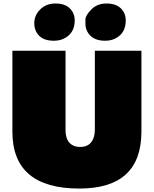

<svg xmlns="http://www.w3.org/2000/svg" viewBox="-20 -1074 892 1113"><path d="M301.8 -1053.7Q355.5 -1053.7 384.3 -1025.9Q413.1 -998 413.1 -955.6Q413.1 -877.9 345.7 -848.1Q322.3 -837.9 292 -837.9Q235.8 -837.9 207.3 -866.5Q178.7 -895 178.7 -939.9Q178.7 -984.9 213.1 -1019.3Q247.6 -1053.7 301.8 -1053.7ZM597.2 -1053.7Q651.4 -1053.7 680.2 -1025.9Q709 -998 709 -955.6Q709 -877.4 642.6 -848.1Q619.1 -837.9 589.4 -837.9Q534.2 -837.9 504.6 -866.5Q475.1 -895 475.1 -939Q475.1 -939.5 475.3 -961.9Q475.6 -984.4 509.3 -1019Q543 -1053.7 597.2 -1053.7ZM439.9 19Q51.8 19 51.8 -311V-779.8H359.9V-319.8Q359.9 -250.5 406.2 -229.5Q422.4 -222.2 444.8 -222.2Q508.3 -222.2 524.9 -282.7Q529.8 -300.8 529.8 -321.8V-779.8H799.8V-311Q799.8 19 439.9 19Z"/></svg>

Font: Fz Rammetto One
Style: Regular
Weight: 400
Designer: Vernon Adams
Foundry: Vernon Adams
Version: Vit hóa bi c Thuy @ FontZin.Com